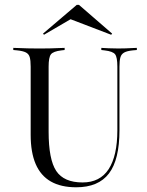

<svg xmlns="http://www.w3.org/2000/svg" viewBox="-20 -771 613 802"><path d="M108.1 -369.4V-492.7Q108.1 -519.4 104 -532.7Q100 -546 87.9 -552Q75.8 -558.1 52.4 -560.5L35.5 -562.1V-571Q46 -571 61.3 -570.2Q76.6 -569.4 96 -569Q115.3 -568.5 137.1 -568.5H145.2H153.2Q174.2 -568.5 192.7 -569Q211.3 -569.4 225.8 -570.2Q240.3 -571 250 -571V-562.1L236.3 -560.5Q202.4 -556.5 192.7 -544Q183.1 -531.5 183.1 -492.7V-369.4ZM298.4 11.3Q234.7 11.3 192.3 -12.9Q150 -37.1 129 -85.9Q108.1 -134.7 108.1 -208.1V-369.4H183.1V-221Q183.1 -104.8 214.9 -56.9Q246.8 -8.9 325 -8.9Q397.6 -8.9 433.9 -64.5Q470.2 -120.2 470.2 -227.4V-369.4H479V-226.6Q479 -104 435.1 -46.4Q391.1 11.3 298.4 11.3ZM470.2 -369.4V-492.7Q470.2 -531.5 460.9 -544Q451.6 -556.5 416.9 -560.5L403.2 -562.1V-571Q414.5 -570.2 433.1 -569.4Q451.6 -568.5 474.2 -568.5Q490.3 -568.5 504.8 -569Q519.4 -569.4 531.5 -570.2Q543.5 -571 551.6 -571V-562.1L533.9 -560.5Q510.5 -558.1 498.8 -551.6Q487.1 -545.2 483.1 -531.9Q479 -518.5 479 -492.7V-369.4ZM163.7 -625.8 159.7 -630.6 300.8 -750.8H309.7L448.4 -630.6L444.4 -625.8L258.9 -696.8L293.5 -701.6Z"/></svg>

Font: Playfair 144pt SemiCondensed Light
Style: Regular
Weight: 300
Width: 4
Designer: Claus Eggers Sørensen
Foundry: Claus Eggers Sørensen
Version: Version 2.203